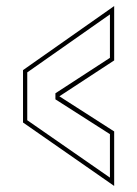

<svg xmlns="http://www.w3.org/2000/svg" viewBox="-20 -613 453 634"><path d="M357 1 56 -208.5V-381.5L357 -593V-413.5L176 -295L357 -179ZM343 -26.5V-170L163 -285V-305L343 -422V-565.5L70 -374V-216Z"/></svg>

Font: Tourney Thin Thin
Style: Regular
Weight: 250
Version: Version 1.015